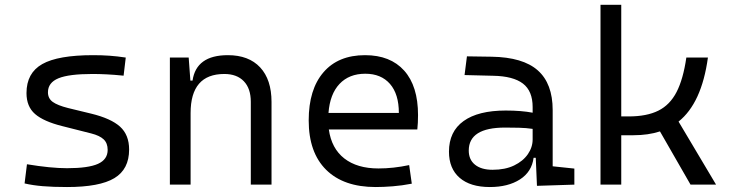

<svg xmlns="http://www.w3.org/2000/svg" viewBox="-20 -752 2970 782"><path d="M252.9 9.8Q195.3 9.8 154.3 6.3Q113.3 2.9 80.1 -4.9L89.8 -83Q187 -66.9 252.9 -66.9Q339.8 -66.9 379.2 -84.7Q418.5 -102.5 418.5 -141.6Q418.5 -168.9 402.3 -184.3Q386.2 -199.7 351.6 -208.5L233.9 -238.3Q157.7 -257.3 122.8 -287.6Q87.9 -317.9 87.9 -373Q87.9 -454.6 152.1 -491Q216.3 -527.3 359.4 -527.3Q395 -527.3 426 -525.1Q457 -522.9 492.2 -517.6L483.4 -443.8Q443.4 -447.8 413.6 -449.2Q383.8 -450.7 356.4 -450.7Q260.7 -450.7 218 -433.1Q175.3 -415.5 175.3 -376Q175.3 -351.1 194.8 -336.9Q214.4 -322.8 257.3 -312L351.6 -289.1Q432.1 -269.5 469 -236.1Q505.9 -202.6 505.9 -143.1Q505.9 -62.5 445.8 -26.4Q385.7 9.8 252.9 9.8Z M1001.5 0V-337.4Q1001.5 -391.6 973.1 -421.1Q944.8 -450.7 893.6 -450.7Q756.3 -450.7 756.3 -291.5V0H671.9V-517.6H748.5L755.4 -423.8H764.2Q779.3 -527.3 908.2 -527.3Q993.2 -527.3 1039.6 -477.5Q1085.9 -427.7 1085.9 -336.9V0Z M1509.8 9.8Q1379.4 9.8 1308.3 -60.5Q1237.3 -130.9 1237.3 -261.7Q1237.3 -387.7 1297.4 -457.5Q1357.4 -527.3 1466.8 -527.3Q1569.8 -527.3 1626.2 -464.4Q1682.6 -401.4 1682.6 -283.2Q1682.6 -250.5 1679.7 -224.6H1319.3Q1330.1 -147.5 1382.3 -106.7Q1434.6 -65.9 1521.5 -65.9Q1582 -65.9 1646.5 -79.6L1657.2 -3.9Q1617.2 3.9 1579.6 6.8Q1542 9.8 1509.8 9.8ZM1317.9 -292H1604.5Q1604.5 -368.7 1568.4 -410.2Q1532.2 -451.7 1467.8 -451.7Q1401.9 -451.7 1362.8 -410.2Q1323.7 -368.7 1317.9 -292Z M2167 4.9 2162.1 -109.4H2153.3Q2146 -52.2 2097.7 -21.2Q2049.3 9.8 1975.1 9.8Q1895.5 9.8 1852.1 -27.8Q1808.6 -65.4 1808.6 -134.3Q1808.6 -216.3 1868.2 -259Q1927.7 -301.8 2039.6 -301.8Q2103.5 -301.8 2149.4 -293V-315.9Q2149.4 -381.3 2109.9 -411.6Q2070.3 -441.9 1988.8 -443.4L1872.1 -446.3L1881.8 -522.5L1982.4 -521Q2109.9 -519 2170.4 -465.3Q2231 -411.6 2231 -303.7V-74.7L2319.3 -65.4V0ZM2149.4 -227.1Q2122.6 -231 2094 -231.7Q2065.4 -232.4 2037.1 -232.4Q1889.2 -232.4 1889.2 -138.7Q1889.2 -101.6 1914.8 -81.1Q1940.4 -60.5 1986.3 -60.5Q2037.6 -60.5 2074 -78.1Q2110.4 -95.7 2129.9 -124Q2149.4 -152.3 2149.4 -184.1Z M2425.8 0V-732.4H2510.3V-277.8H2540.5Q2614.3 -277.8 2661.4 -301.3Q2708.5 -324.7 2735.6 -377.2Q2762.7 -429.7 2775.4 -517.6H2863.3Q2837.9 -332 2743.7 -256.8L2896.5 0H2792.5L2668 -216.8Q2620.1 -201.2 2560.1 -201.2H2510.3V0Z"/></svg>

Font: Cascadia Code PL SemiLight
Style: Regular
Weight: 350
Monospace: yes
Designer: Aaron Bell
Foundry: Saja Typeworks
Version: Version 2404.023; ttfautohint (v1.8.4)